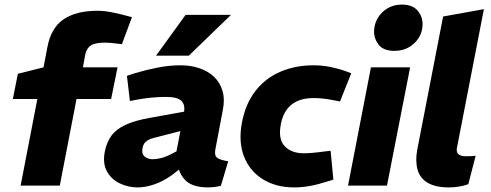

<svg xmlns="http://www.w3.org/2000/svg" viewBox="-20 -810 2141 838"><path d="M70 0 143 -378H36L58 -488L170 -516L187 -605Q203 -689 258 -726Q313 -763 405 -763Q436 -763 472.5 -755.5Q509 -748 537 -740L556 -735L512 -617L497 -619Q481 -621 466 -622.5Q451 -624 440 -624Q396 -624 377 -612Q358 -600 352 -572L342 -516H493L465 -378H314L241 0Z M944 1Q928 5 913.5 6.5Q899 8 889 8Q815 8 784.5 -28Q754 -64 754 -114L748 -138L783 -319Q789 -353 771.5 -370Q754 -387 704 -387Q670 -387 637 -383.5Q604 -380 572 -374L547 -369L534 -479L567 -490Q617 -505 668 -515Q719 -525 768 -525Q813 -525 851 -512Q889 -499 915 -474Q941 -449 951.5 -412Q962 -375 952 -327L920 -158Q915 -132 927 -122Q939 -112 976 -106ZM580 8Q540 8 503 -9.5Q466 -27 446.5 -62.5Q427 -98 438 -151Q446 -190 466.5 -218Q487 -246 527.5 -265Q568 -284 636 -296L797 -325L779 -241L655 -209Q637 -205 626 -198.5Q615 -192 609.5 -183.5Q604 -175 602 -164Q597 -139 611 -127Q625 -115 647 -115Q663 -115 684.5 -120.5Q706 -126 728 -138L765 -157L788 -91L732 -47Q695 -20 655.5 -6Q616 8 580 8ZM661 -567 790 -745H988L804 -567Z M1264 8Q1185 8 1127.5 -27.5Q1070 -63 1045 -127Q1020 -191 1036 -275Q1052 -359 1096 -414.5Q1140 -470 1205 -497.5Q1270 -525 1349 -525Q1385 -525 1420.5 -518Q1456 -511 1490 -499L1513 -490L1464 -367L1434 -373Q1413 -377 1392 -379.5Q1371 -382 1349 -382Q1288 -382 1252.5 -353.5Q1217 -325 1206 -269Q1193 -203 1222.5 -172Q1252 -141 1306 -141Q1340 -141 1397 -149L1423 -152L1435 -26L1409 -18Q1369 -5 1333.5 1.5Q1298 8 1264 8Z M1499 0 1599 -516H1770L1669 0ZM1701 -588Q1652 -588 1631 -617Q1610 -646 1613 -681Q1615 -708 1629.5 -732.5Q1644 -757 1671 -773.5Q1698 -790 1734 -790Q1782 -790 1804.5 -761.5Q1827 -733 1824 -697Q1823 -670 1808 -645.5Q1793 -621 1766 -604.5Q1739 -588 1701 -588Z M2024 -6Q2005 1 1982.5 4.5Q1960 8 1940 8Q1881 8 1847 -12Q1813 -32 1802.5 -69.5Q1792 -107 1801 -156L1914 -738L2092 -770L1975 -168Q1970 -147 1980.5 -137.5Q1991 -128 2014 -128Q2025 -128 2035.5 -128.5Q2046 -129 2056 -130Z"/></svg>

Font: REM
Style: Bold Italic
Weight: 700
Italic angle: -11°
Designer: Octavio Pardo
Foundry: Ashler Design
Version: Version 1.005;gftools[0.9.28]